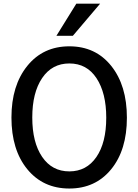

<svg xmlns="http://www.w3.org/2000/svg" viewBox="-20 -1035 772 1072"><path d="M43.9 -378.9Q43.9 -557.6 132.3 -667Q220.7 -776.4 367.2 -776.4Q513.7 -776.4 601.1 -667Q688.5 -557.6 688.5 -377.9Q688.5 -197.3 600.6 -89.8Q512.7 17.6 367.2 17.6Q220.7 17.6 132.3 -90.3Q43.9 -198.2 43.9 -378.9ZM160.2 -378.9Q160.2 -240.2 215.3 -159.2Q270.5 -78.1 367.2 -78.1Q462.9 -78.1 518.1 -158.2Q573.2 -238.3 573.2 -377.9Q573.2 -515.6 519 -598.1Q464.8 -680.7 367.2 -680.7Q270.5 -680.7 215.3 -599.1Q160.2 -517.6 160.2 -378.9ZM294.9 -835 406.2 -1014.6H539.1L386.7 -835Z"/></svg>

Font: Gothic A1 SemiBold
Style: Regular
Weight: 600
Version: Version 2.50